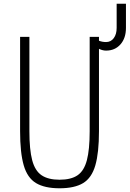

<svg xmlns="http://www.w3.org/2000/svg" viewBox="-20 -998 697 1032"><path d="M300 14Q220 14 173.5 -14Q127 -42 107.5 -109.5Q88 -177 88 -293V-800H138V-293Q138 -194 153 -137Q168 -80 203.5 -56Q239 -32 300 -32Q362 -32 397 -56Q432 -80 447 -137Q462 -194 462 -293V-800H512V-293Q512 -177 492.5 -109.5Q473 -42 427 -14Q381 14 300 14ZM550 -726Q534 -726 516.5 -733.5Q499 -741 485 -754V-800Q493 -787 511 -779.5Q529 -772 550 -772Q576 -772 591.5 -793Q607 -814 607 -848V-978H657V-848Q657 -793 627.5 -759.5Q598 -726 550 -726Z"/></svg>

Font: Victor Mono Thin
Style: Regular
Weight: 100
Monospace: yes
Designer: Rune Bjørnerås
Version: Version 1.561;gftools[0.9.30]